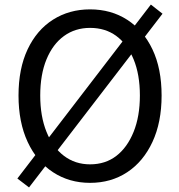

<svg xmlns="http://www.w3.org/2000/svg" viewBox="-20 -787 782 840"><path d="M107 33 56 -6 640 -767 691 -727ZM374 13Q283 13 212 -33.5Q141 -80 101 -166Q61 -252 61 -369Q61 -487 101 -571.5Q141 -656 212 -701Q283 -746 374 -746Q466 -746 536.5 -700.5Q607 -655 647 -571Q687 -487 687 -369Q687 -252 647 -166Q607 -80 536.5 -33.5Q466 13 374 13ZM374 -68Q441 -68 489 -105Q537 -142 564.5 -210Q592 -278 592 -369Q592 -461 564.5 -527.5Q537 -594 489 -629.5Q441 -665 374 -665Q309 -665 260 -629.5Q211 -594 183.5 -527.5Q156 -461 156 -369Q156 -278 183.5 -210Q211 -142 260 -105Q309 -68 374 -68Z"/></svg>

Font: Noto Sans KR
Style: Regular
Weight: 400
Designer: Ryoko NISHIZUKA  (kana, bopomofo & ideographs); Paul D. Hunt (Latin, Greek & Cyrillic); Sandoll Communications , Soo-you
Foundry: Adobe
Version: Version 2.004-H2;hotconv 1.0.118;makeotfexe 2.5.65603